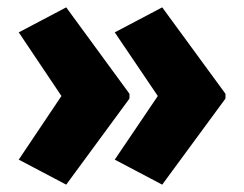

<svg xmlns="http://www.w3.org/2000/svg" viewBox="-20 -542 663 522"><path d="M332 -287 160 -522 31 -454 147 -281 31 -108 160 -40 332 -274ZM593 -287 421 -522 292 -454 409 -281 292 -108 421 -40 593 -274Z"/></svg>

Font: Noto Sans UI SemiCondensed Black
Style: Regular
Weight: 900
Width: 4
Designer: Monotype Design Team
Foundry: Monotype Imaging Inc.
Version: 1.001